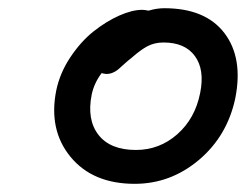

<svg xmlns="http://www.w3.org/2000/svg" viewBox="-20 -725 605 465"><path d="M306.2 -279.8Q204.6 -279.8 150.9 -345Q97.2 -410.2 116.2 -505.9Q125 -548.3 150.4 -586.4Q175.8 -624.5 206.5 -648.9Q237.3 -673.3 268.8 -687.3Q300.3 -701.2 324.2 -701.2Q330.1 -701.2 339.8 -699.2Q359.4 -705.1 377.9 -705.1Q477.5 -705.1 523.4 -645Q569.3 -585 549.8 -486.8Q530.3 -395.5 461.7 -337.6Q393.1 -279.8 306.2 -279.8ZM202.1 -496.1Q189.9 -435.1 218.5 -398.4Q247.1 -361.8 309.1 -361.8Q366.2 -361.8 409.4 -399.9Q452.6 -438 464.8 -500Q476.1 -556.2 452.1 -589.1Q428.2 -622.1 376 -622.1Q354.5 -622.1 337.6 -613.3Q320.8 -604.5 299.8 -585.9Q291 -579.1 281 -570.1Q271 -561 265.9 -556.6Q260.7 -552.2 253.4 -549.1Q246.1 -545.9 237.8 -545.9Q233.9 -545.9 226.1 -547.9Q208 -523.9 202.1 -496.1Z"/></svg>

Font: Shantell Sans Irregular
Style: Italic
Weight: 400
Italic angle: -11.31°
Designer: Stephen Nixon, Anya Danilova, Shantell Martin
Foundry: Arrow Type
Version: Version 1.006;[9816181b4]